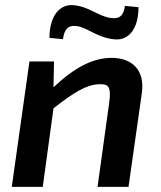

<svg xmlns="http://www.w3.org/2000/svg" viewBox="-20 -730 627 750"><path d="M281 -628C324 -621 362 -581 431 -576C482 -573 521 -616 521 -702L468 -707C463 -672 450 -654 412 -660C362 -667 328 -705 265 -710C216 -713 174 -673 173 -582L226 -577C231 -614 244 -633 281 -628ZM416 -504C343 -504 270 -466 189 -389L191 -490H95L26 0H147L189 -307C265 -366 317 -401 371 -401C406 -402 414 -387 407 -332L361 0H482L534 -366C547 -456 496 -504 416 -504Z"/></svg>

Font: Exo 2 Semi Bold
Style: Italic
Weight: 600
Italic angle: -8°
Designer: Natanael Gama
Version: Version 1.001;PS 001.001;hotconv 1.0.88;makeotf.lib2.5.64775